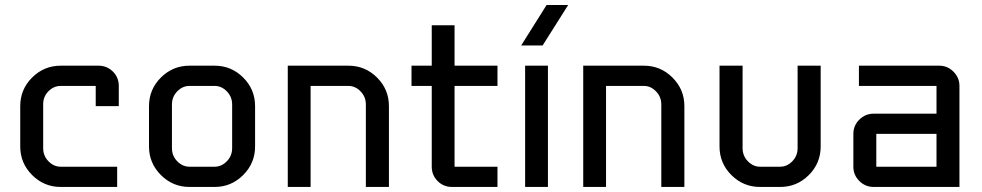

<svg xmlns="http://www.w3.org/2000/svg" viewBox="-20 -740 3888 760"><path d="M443.8 0H220.2Q154.3 0 107.2 -47.1Q60.1 -94.2 60.1 -160.2V-319.8Q60.1 -386.2 107.2 -433.1Q154.3 -480 220.2 -480H370.1Q403.3 -480 426.8 -456.8Q450.2 -433.6 450.2 -399.9V-319.8H358.9V-399.9H220.2Q192.9 -399.9 171.9 -378.9Q150.9 -357.9 150.9 -327.1V-153.8Q150.9 -123 171.9 -101.6Q192.9 -80.1 220.2 -80.1H443.8Z M989.7 -160.2Q989.7 -94.2 942.6 -47.1Q895.5 0 829.6 0H730Q664.1 0 616.9 -47.1Q569.8 -94.2 569.8 -160.2V-319.8Q569.8 -386.2 616.9 -433.1Q664.1 -480 730 -480H829.6Q895.5 -480 942.6 -433.1Q989.7 -386.2 989.7 -319.8ZM898.9 -153.8V-326.2Q898.9 -356.9 877.9 -378.4Q856.9 -399.9 829.6 -399.9H730Q702.6 -399.9 681.6 -378.4Q660.6 -356.9 660.6 -326.2V-153.8Q660.6 -123 681.6 -101.6Q702.6 -80.1 730 -80.1H829.6Q856.9 -80.1 877.9 -101.6Q898.9 -123 898.9 -153.8Z M1519.5 0H1428.2V-326.2Q1428.2 -356.9 1407.2 -378.4Q1386.2 -399.9 1359.4 -399.9H1209.5V0H1119.1V-480H1359.4Q1425.3 -480 1472.4 -433.1Q1519.5 -386.2 1519.5 -319.8Z M1949.2 -80.1V0H1769Q1735.4 0 1712.2 -23.4Q1689 -46.9 1689 -80.1V-399.9H1608.9V-480H1689V-640.1H1779.3V-480H1949.2V-399.9H1779.3V-80.1Z M2148.9 0H2058.6V-480H2148.9ZM2229 -720.2 2127.9 -560.1H2043L2143.6 -720.2Z M2689 0H2597.7V-326.2Q2597.7 -356.9 2576.7 -378.4Q2555.7 -399.9 2528.8 -399.9H2378.9V0H2288.6V-480H2528.8Q2594.7 -480 2641.8 -433.1Q2689 -386.2 2689 -319.8Z M3228.5 -160.2Q3228.5 -93.8 3181.4 -46.9Q3134.3 0 3068.4 0H2988.3Q2922.4 0 2875.2 -46.9Q2828.1 -93.8 2828.1 -160.2V-480H2919.4V-153.8Q2919.4 -123 2940.4 -101.6Q2961.4 -80.1 2988.3 -80.1H3068.4Q3095.2 -80.1 3116.2 -101.6Q3137.2 -123 3137.2 -153.8V-480H3228.5Z M3777.8 0H3438Q3405.3 0 3381.6 -23.4Q3357.9 -46.9 3357.9 -80.1V-210Q3357.9 -243.2 3381.6 -266.6Q3405.3 -290 3438 -290H3687V-399.9H3379.9V-480H3697.8Q3730.5 -480 3754.2 -456.3Q3777.8 -432.6 3777.8 -399.9ZM3687 -80.1V-210H3448.7V-80.1Z"/></svg>

Font: Laconic
Style: Regular
Weight: 400
Designer: Robby Woodard
Version: Version 1.000